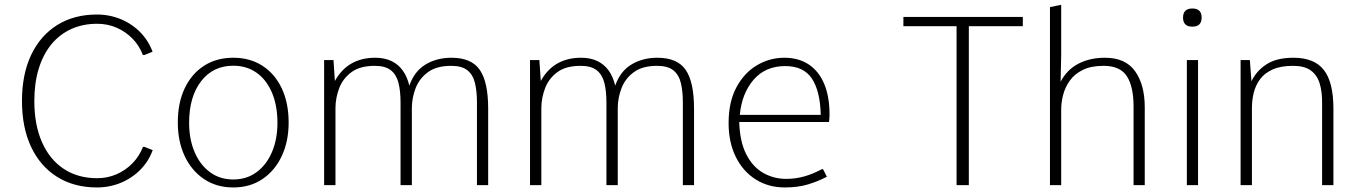

<svg xmlns="http://www.w3.org/2000/svg" viewBox="-20 -782 5737 811"><path d="M389.6 9.8Q293 9.8 221.7 -34.7Q150.4 -79.1 111.6 -161.1Q72.8 -243.2 72.8 -355.5Q72.8 -468.3 111.6 -550Q150.4 -631.8 221.7 -676.3Q293 -720.7 389.6 -720.7Q421.4 -720.7 451.2 -713.6Q481 -706.5 507.6 -693.1Q534.2 -679.7 556.9 -660.4Q579.6 -641.1 596.7 -616.7Q613.8 -592.3 624.5 -563.5L590.3 -549.8H583.5Q568.4 -589.4 539.6 -618.9Q510.7 -648.4 472.7 -665Q434.6 -681.6 390.6 -681.6Q329.6 -681.6 280.5 -659.2Q231.4 -636.7 196.8 -594.5Q162.1 -552.2 143.6 -491.9Q125 -431.6 125 -355.5Q125 -254.4 157.5 -181.2Q189.9 -107.9 249.5 -68.6Q309.1 -29.3 390.6 -29.3Q433.6 -29.3 471.7 -45.7Q509.8 -62 539.1 -91.8Q568.4 -121.6 584 -161.6H590.3L625 -147.9Q614.3 -118.2 596.7 -93.5Q579.1 -68.8 556.4 -49.8Q533.7 -30.8 506.8 -17.3Q480 -3.9 450.4 2.9Q420.9 9.8 389.6 9.8Z M965.3 9.8Q894.5 9.8 841.8 -25.6Q789.1 -61 760 -123Q731 -185.1 731 -264.2Q731 -347.2 760 -408.7Q789.1 -470.2 841.8 -504.2Q894.5 -538.1 965.3 -538.1Q1036.1 -538.1 1088.6 -504.2Q1141.1 -470.2 1170.2 -408.7Q1199.2 -347.2 1199.2 -264.2Q1199.2 -185.1 1170.2 -123Q1141.1 -61 1088.6 -25.6Q1036.1 9.8 965.3 9.8ZM965.3 -23.9Q1022 -23.9 1064 -54.9Q1106 -85.9 1128.9 -140.1Q1151.9 -194.3 1151.9 -262.7Q1151.9 -335.9 1128.9 -390.4Q1106 -444.8 1064 -474.6Q1022 -504.4 965.3 -504.4Q879.9 -504.4 829.3 -438.7Q778.8 -373 778.8 -263.2Q778.8 -194.3 801.8 -140.1Q824.7 -85.9 866.7 -54.9Q908.7 -23.9 965.3 -23.9Z M1349.1 0V-528.3H1388.7L1394.5 -439.9Q1421.9 -489.3 1464.6 -513.7Q1507.3 -538.1 1564.5 -538.1Q1605 -538.1 1634 -523.9Q1663.1 -509.8 1681.6 -483.6Q1700.2 -457.5 1709 -420.4Q1730.5 -481.4 1777.8 -509.8Q1825.2 -538.1 1887.2 -538.1Q1971.7 -538.1 2006.8 -486.6Q2042 -435.1 2042 -323.2V0H1994.6V-350.1Q1994.6 -396.5 1986.3 -431.2Q1978 -465.8 1954.6 -484.9Q1931.2 -503.9 1885.7 -503.9Q1824.2 -503.9 1787.8 -477.3Q1751.5 -450.7 1735.8 -410.2Q1720.2 -369.6 1719.7 -327.6V0H1671.9V-349.6Q1671.9 -397 1663.3 -431.4Q1654.8 -465.8 1631.3 -484.9Q1607.9 -503.9 1563 -503.9Q1500.5 -503.9 1464.4 -477.1Q1428.2 -450.2 1412.8 -409.7Q1397.5 -369.1 1397 -327.6V0Z M2218.8 0V-528.3H2258.3L2264.2 -439.9Q2291.5 -489.3 2334.2 -513.7Q2377 -538.1 2434.1 -538.1Q2474.6 -538.1 2503.7 -523.9Q2532.7 -509.8 2551.3 -483.6Q2569.8 -457.5 2578.6 -420.4Q2600.1 -481.4 2647.5 -509.8Q2694.8 -538.1 2756.8 -538.1Q2841.3 -538.1 2876.5 -486.6Q2911.6 -435.1 2911.6 -323.2V0H2864.3V-350.1Q2864.3 -396.5 2856 -431.2Q2847.7 -465.8 2824.2 -484.9Q2800.8 -503.9 2755.4 -503.9Q2693.8 -503.9 2657.5 -477.3Q2621.1 -450.7 2605.5 -410.2Q2589.8 -369.6 2589.4 -327.6V0H2541.5V-349.6Q2541.5 -397 2533 -431.4Q2524.4 -465.8 2501 -484.9Q2477.5 -503.9 2432.6 -503.9Q2370.1 -503.9 2334 -477.1Q2297.9 -450.2 2282.5 -409.7Q2267.1 -369.1 2266.6 -327.6V0Z M3294.9 9.8Q3225.6 9.8 3171.9 -24.2Q3118.2 -58.1 3087.9 -119.4Q3057.6 -180.7 3057.6 -262.2Q3057.6 -351.6 3090.6 -413.1Q3123.5 -474.6 3177.2 -506.3Q3231 -538.1 3293 -538.1Q3354 -538.1 3396.7 -509.3Q3439.5 -480.5 3461.7 -427Q3483.9 -373.5 3483.9 -298.8Q3483.9 -291 3483.4 -284.4Q3482.9 -277.8 3482.4 -273.2Q3481.9 -268.6 3481.4 -266.6H3102.5Q3105 -183.6 3132.1 -130.4Q3159.2 -77.1 3203.6 -51.8Q3248 -26.4 3300.8 -26.4Q3340.3 -26.4 3377.4 -36.9Q3414.6 -47.4 3451.2 -67.4H3456.5L3472.7 -35.6Q3436 -16.1 3393.3 -3.2Q3350.6 9.8 3294.9 9.8ZM3105 -296.9H3446.8Q3444.3 -397.9 3409.2 -450.4Q3374 -502.9 3296.9 -502.9Q3212.9 -502.9 3163.1 -445.1Q3113.3 -387.2 3105 -296.9Z M4020.5 0V-671.4H3795.9V-710.4H4300.3V-671.4H4072.3V0Z M4415 0V-752L4462.4 -761.7V-548.3L4460 -437Q4487.3 -488.3 4535.6 -513.2Q4584 -538.1 4647.5 -538.1Q4734.4 -538.1 4774.9 -480.7Q4815.4 -423.3 4815.4 -329.1V0H4768.1V-332Q4768.1 -416.5 4739.7 -460.2Q4711.4 -503.9 4641.6 -503.9Q4588.4 -503.9 4553.5 -486.6Q4518.6 -469.2 4498.8 -441.4Q4479 -413.6 4470.7 -381.3Q4462.4 -349.1 4462.4 -319.8V0Z M4993.2 0V-528.3H5040.5V0ZM5016.6 -669.4Q4996.6 -669.4 4986.8 -679.2Q4977.1 -689 4977.1 -707.5Q4977.1 -726.6 4986.8 -736.3Q4996.6 -746.1 5016.6 -746.1Q5036.6 -746.1 5046.1 -736.3Q5055.7 -726.6 5055.7 -707.5Q5055.7 -689 5046.1 -679.2Q5036.6 -669.4 5016.6 -669.4Z M5220.2 0V-528.3H5259.3L5266.1 -438.5Q5287.1 -482.9 5329.8 -510.5Q5372.6 -538.1 5443.4 -538.1Q5531.7 -538.1 5572 -486.3Q5612.3 -434.6 5612.3 -322.8V0H5564.5V-347.2Q5564.9 -395 5554 -430.2Q5543 -465.3 5516.4 -484.6Q5489.7 -503.9 5441.9 -503.9Q5389.2 -503.9 5355 -488.3Q5320.8 -472.7 5302 -446.8Q5283.2 -420.9 5275.6 -389.6Q5268.1 -358.4 5268.1 -327.1V0Z"/></svg>

Font: Comme Thin
Style: Regular
Weight: 250
Version: Version 1.000;gftools[0.9.27]